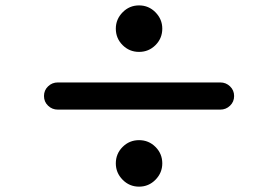

<svg xmlns="http://www.w3.org/2000/svg" viewBox="-20 -738 1040 718"><path d="M413.1 -630.9Q413.1 -666 438.5 -691.9Q463.9 -717.8 500 -717.8Q536.1 -717.8 561.5 -691.9Q586.9 -666 586.9 -630.9Q586.9 -594.7 561.5 -569.3Q536.1 -543.9 500 -543.9Q463.9 -543.9 438.5 -569.3Q413.1 -594.7 413.1 -630.9ZM196.3 -429.7H803.7Q825.2 -429.7 840.3 -415Q855.5 -400.4 855.5 -378.9Q855.5 -357.4 840.3 -342.8Q825.2 -328.1 803.7 -328.1H196.3Q174.8 -328.1 159.7 -342.8Q144.5 -357.4 144.5 -378.9Q144.5 -400.4 159.7 -415Q174.8 -429.7 196.3 -429.7ZM413.1 -127Q413.1 -163.1 438.5 -188.5Q463.9 -213.9 500 -213.9Q536.1 -213.9 561.5 -188.5Q586.9 -163.1 586.9 -127Q586.9 -91.8 561.5 -65.9Q536.1 -40 500 -40Q463.9 -40 438.5 -65.9Q413.1 -91.8 413.1 -127Z"/></svg>

Font: Gen Jyuu GothicX Bold
Style: Bold
Weight: 700
Designer: Ryoko NISHIZUKA (kana &amp; ideographs); Paul D. Hunt (Latin, Greek &amp; Cyrillic); Wenlong ZHANG (bopomofo); Sandoll C
Version: Version 1.058.20140828